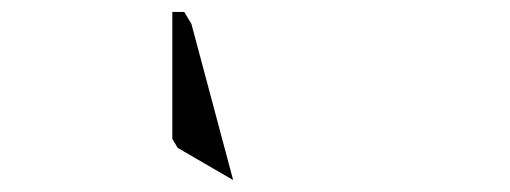

<svg xmlns="http://www.w3.org/2000/svg" viewBox="-20 -850 856 322"><path d="M371 -548 278 -602 269 -617V-830H289L301 -810Z"/></svg>

Font: DSEG14 Modern Mini
Style: Bold
Weight: 700
Designer: Keshikan(Twitter:@keshinomi_88pro)
Version: Version 0.46